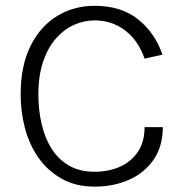

<svg xmlns="http://www.w3.org/2000/svg" viewBox="-20 -648 643 678"><path d="M314 11Q246.5 11 196.8 -17.5Q147 -46 115 -92.2Q83 -138.5 68 -196Q53 -253.5 53 -314Q53 -416.5 88 -486.2Q123 -556 182.2 -591.8Q241.5 -627.5 314 -627.5Q408.5 -627.5 468.2 -579.2Q528 -531 553.5 -455L490.5 -441Q468.5 -505 421.8 -540.5Q375 -576 314 -576Q276.5 -576 241 -560Q205.5 -544 177.2 -511.8Q149 -479.5 132.2 -430.2Q115.5 -381 115.5 -314Q115.5 -260 126.8 -210.8Q138 -161.5 161.8 -123.5Q185.5 -85.5 223.2 -63.5Q261 -41.5 314 -41.5Q363.5 -41.5 403.5 -59.2Q443.5 -77 467 -112Q490.5 -147 490.5 -199H555Q555 -132 523 -85Q491 -38 436.2 -13.5Q381.5 11 314 11Z"/></svg>

Font: Betina Sans Light
Style: Regular
Weight: 300
Designer: Jonathan Pinhorn (font) & Cristiano Sobral (main changes)
Version: Version 2.001;October 6, 2020;FontCreator 13.0.0.2681 64-bit